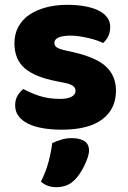

<svg xmlns="http://www.w3.org/2000/svg" viewBox="-20 -522 532 798"><path d="M462 -145Q462 -69 405 -26Q348 17 237 17Q195 17 159 11Q123 5 97.5 -7.5Q72 -20 57.5 -39Q43 -58 43 -84Q43 -108 53 -124.5Q63 -141 77 -152Q106 -136 143.5 -123.5Q181 -111 230 -111Q261 -111 277.5 -120Q294 -129 294 -144Q294 -158 282 -166Q270 -174 242 -179L212 -185Q125 -202 82.5 -238.5Q40 -275 40 -343Q40 -380 56 -410Q72 -440 101 -460Q130 -480 170.5 -491Q211 -502 260 -502Q297 -502 329.5 -496.5Q362 -491 386 -480Q410 -469 424 -451.5Q438 -434 438 -410Q438 -387 429.5 -370.5Q421 -354 408 -343Q400 -348 384 -353.5Q368 -359 349 -363.5Q330 -368 310.5 -371Q291 -374 275 -374Q242 -374 224 -366.5Q206 -359 206 -343Q206 -332 216 -325Q226 -318 254 -312L285 -305Q381 -283 421.5 -244.5Q462 -206 462 -145ZM293 223Q276 241 256.5 248.5Q237 256 214 256Q176 256 150 233Q171 191 181.5 151.5Q192 112 197 73Q213 65 234.5 58.5Q256 52 278 52Q310 52 330 64Q350 76 350 104Q350 116 344.5 132.5Q339 149 331 165.5Q323 182 313 197.5Q303 213 293 223Z"/></svg>

Font: Baloo Tamma
Style: Regular
Weight: 400
Designer: Divya Kowshik and Ek Type
Foundry: Ek Type
Version: Version 1.007;PS 1.000;hotconv 1.0.88;makeotf.lib2.5.647800